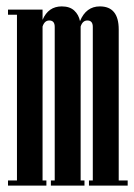

<svg xmlns="http://www.w3.org/2000/svg" viewBox="-20 -580 419 600"><path d="M379 -16V0H258V-16H270V-496Q270 -516 253 -516Q238 -516 232 -497V-16H244V0H139V-16H151V-496Q151 -516 134 -516Q119 -516 113 -497V-16H125V0H5V-16H33V-534H5V-550H113V-518Q131 -560 173 -560Q198 -560 212 -547Q226 -534 230 -514Q249 -560 292 -560Q351 -560 351 -488V-16Z"/></svg>

Font: FFF_Magyar-Nemzet Bold
Style: Regular
Weight: 700
Width: 2
Designer: bBox Type GmbH
Foundry: bBox Type GmbH
Version: Version 0.004